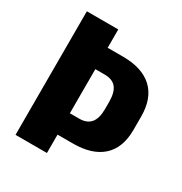

<svg xmlns="http://www.w3.org/2000/svg" viewBox="-165 -821 891 942"><g transform="rotate(30 281.0 -350.0)"><path d="M56 -700H234V-596H321Q430 -596 487.5 -542.5Q545 -489 545 -386V-310Q545 -209 487.5 -156.5Q430 -104 321 -104H226V-225H287Q330 -225 351.5 -250.5Q373 -276 373 -329V-369Q373 -424 352 -449.5Q331 -475 287 -475H194L234 -512V0H56Z"/></g></svg>

Font: Pathway Extreme Condensed ExtraBold
Style: Regular
Weight: 800
Width: 3
Version: Version 1.001;gftools[0.9.26]